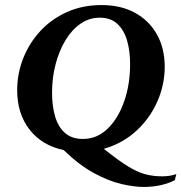

<svg xmlns="http://www.w3.org/2000/svg" viewBox="-20 -591 721 760"><path d="M549 149Q511 149 461 137.5Q411 126 352.5 94.5Q294 63 232 3Q146 -15 97 -78Q48 -141 48 -234Q48 -300 72 -360.5Q96 -421 140 -468.5Q184 -516 245.5 -543.5Q307 -571 382 -571Q458 -571 514 -540.5Q570 -510 601 -455Q632 -400 632 -327Q632 -255 602.5 -188.5Q573 -122 519 -72.5Q465 -23 391 -2Q447 43 485 66.5Q523 90 554.5 98.5Q586 107 622 107Q638 107 653 104.5Q668 102 678 98L672 122Q650 134 618 141.5Q586 149 549 149ZM308 -41Q365 -41 407 -82.5Q449 -124 472 -191Q495 -258 495 -337Q495 -389 483 -430.5Q471 -472 444.5 -496.5Q418 -521 375 -521Q333 -521 298.5 -497Q264 -473 239 -431.5Q214 -390 200 -336.5Q186 -283 186 -224Q186 -172 198 -130.5Q210 -89 237 -65Q264 -41 308 -41Z"/></svg>

Font: Spectral SC
Style: Bold Italic
Weight: 700
Italic angle: -10°
Designer: Jean-Baptiste Levee
Foundry: Production Type
Version: Version 2.001